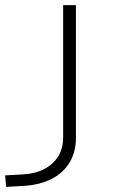

<svg xmlns="http://www.w3.org/2000/svg" viewBox="-29 -725 443 751"><path d="M-5 6 -9 -39 63 -43Q111 -46 145.5 -64.5Q180 -83 199 -114Q218 -145 218 -188V-705H268V-186Q268 -131 243.5 -90Q219 -49 173.5 -25.5Q128 -2 65 2Z"/></svg>

Font: Nunito Sans 10pt Expanded ExtraLight
Style: Regular
Weight: 250
Width: 7
Designer: Vernon Adams
Foundry: Vernon Adams
Version: Version 3.101;gftools[0.9.27]